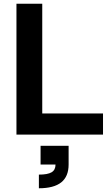

<svg xmlns="http://www.w3.org/2000/svg" viewBox="-20 -720 587 1027"><path d="M68 -700H206V-113H531V0H68ZM277 160H347Q347 224 307.5 255.5Q268 287 188 287V214Q235 214 256 201.5Q277 189 277 160ZM197 60H347V160H197Z"/></svg>

Font: Uncut Sans Variable
Style: Regular
Weight: 400
Designer: Kasper Nordkvist
Foundry: UNCUT.wtf
Version: Version 1.304;Glyphs 3.2 (3246)